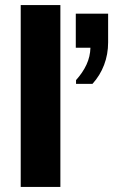

<svg xmlns="http://www.w3.org/2000/svg" viewBox="-20 -740 448 760"><path d="M281 -408V-423Q308 -453 322.5 -484.5Q337 -516 338 -551H280V-686H408V-572Q408 -525 392 -483Q376 -441 346 -408ZM62 0V-720H219V0Z"/></svg>

Font: Chivo Medium
Style: Bold
Weight: 700
Version: Version 2.002